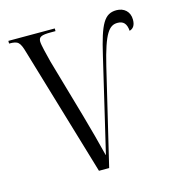

<svg xmlns="http://www.w3.org/2000/svg" viewBox="-87 -616 631 691"><g transform="rotate(-15 228.5 -271.0)"><path d="M56 -478 198 0H236L321 -357C349 -473 369 -497 400 -497C421 -497 433 -486 435 -458C449 -462 457 -473 457 -494C457 -524 436 -542 408 -542C363 -542 345 -509 319 -397C273 -200 258 -139 237 -49H236C224 -98 210 -149 194 -206L131 -425C124 -453 114 -491 114 -504C114 -521 124 -526 160 -526H177V-536H4V-526C38 -526 44 -520 56 -478Z"/></g></svg>

Font: Noto Serif Display ExtraCondensed Light
Style: Regular
Weight: 300
Width: 2
Designer: Monotype Design Team
Foundry: Monotype Imaging Inc.
Version: Version 2.009